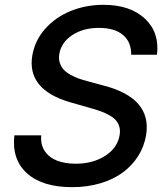

<svg xmlns="http://www.w3.org/2000/svg" viewBox="-20 -757 683 789"><path d="M519.2 -532Q519.5 -585.2 484.9 -613.8Q450.3 -642.4 387.1 -642.4Q321 -642.4 276.1 -612.2Q231.2 -582 223.7 -534.8Q220.2 -514.9 226 -498Q231.9 -481.2 242.7 -469.8Q253.6 -458.5 271 -449Q288.4 -439.6 303.4 -434.3Q318.5 -429 337.4 -424L405.5 -405.5Q605.5 -354 580.3 -201Q572.4 -154.8 547.8 -115.8Q523.1 -76.7 484.7 -48.3Q446.4 -19.9 392.8 -3.9Q339.1 12.1 276.3 12.1Q154.1 12.1 90.9 -44.9Q27.7 -101.9 39.1 -201H149.5Q146 -162.6 164.2 -135.8Q182.5 -109 215.2 -96.6Q247.9 -84.2 291.2 -84.2Q361.9 -84.2 412.5 -116.8Q463.1 -149.5 471.6 -202.1Q474.8 -220.9 470.3 -236.3Q465.9 -251.8 456.1 -262.8Q446.4 -273.8 429.3 -283.4Q412.3 -293 394.4 -299.5Q376.4 -306.1 351.9 -312.9L269.9 -336.3Q89.8 -388.1 112.6 -528.4Q123.2 -590.2 165.1 -638Q207 -685.7 269.7 -711.5Q332.4 -737.2 405.2 -737.2Q515.3 -737.2 575.8 -680Q636.4 -622.9 625 -532Z"/></svg>

Font: Karasuma Gothic
Style: Medium Italic
Weight: 500
Italic angle: 9.39998°
Designer: Rasmus Andersson / Ryoko Nishizuka
Foundry: Genbu
Version: Version 1.00